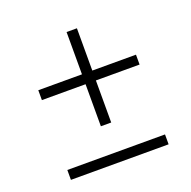

<svg xmlns="http://www.w3.org/2000/svg" viewBox="-107 -680 782 785"><g transform="rotate(-20 284.5 -287.0)"><path d="M72 0V-43H497V0ZM72 -347V-390H262V-574H307V-390H497V-347H307V-164H262V-347Z"/></g></svg>

Font: Montserrat Z Light
Style: Regular
Weight: 300
Designer: Julieta Ulanovsky
Foundry: Julieta Ulanovsky
Version: Version 8.000